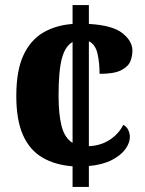

<svg xmlns="http://www.w3.org/2000/svg" viewBox="-20 -734 568 754"><path d="M265 -81Q197 -86 147 -115Q97 -144 70.5 -203Q44 -262 44 -357Q44 -457 72 -517Q100 -577 149.5 -606Q199 -635 265 -640V-714H329V-640Q421 -635 460.5 -604Q500 -573 500 -535Q500 -514 492 -493.5Q484 -473 456.5 -458.5Q429 -444 371 -444Q371 -487 363 -523Q355 -559 329 -572V-160Q377 -162 412.5 -186Q448 -210 464 -244Q478 -236 484 -223Q490 -210 490 -196Q490 -173 472.5 -148.5Q455 -124 419 -105.5Q383 -87 329 -82V0H265ZM265 -569Q236 -553 223 -504.5Q210 -456 210 -358Q210 -285 222 -238.5Q234 -192 265 -173Z"/></svg>

Font: Noto Serif Ethiopic SemiCondensed ExtraBold
Style: Regular
Weight: 800
Width: 4
Designer: Monotype Design Team
Foundry: Monotype Imaging Inc.
Version: Version 2.102; ttfautohint (v1.8.4.7-5d5b)